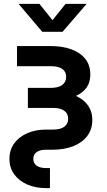

<svg xmlns="http://www.w3.org/2000/svg" viewBox="-20 -758 549 982"><path d="M214.8 204.1Q162.1 204.1 119.9 185.8Q77.6 167.5 53 134Q28.3 100.6 28.3 54.7Q28.3 8.8 52.7 -24.7Q77.1 -58.1 119.4 -76.7Q161.6 -95.2 213.9 -95.2H251Q288.6 -95.2 308.6 -109.6Q328.6 -124 328.6 -150.9Q328.6 -177.2 308.6 -191.7Q288.6 -206.1 251 -206.1H122.6V-308.6H240.2Q278.3 -308.6 298.3 -323.5Q318.4 -338.4 318.4 -365.7Q318.4 -391.6 298.3 -405.5Q278.3 -419.4 240.2 -419.4H66.9V-522.5H238.3Q299.3 -522.5 345.2 -505.6Q391.1 -488.8 416.5 -456.5Q441.9 -424.3 441.9 -377.4Q441.9 -329.6 414.6 -300Q387.2 -270.5 340.6 -257.1Q293.9 -243.7 234.9 -243.7H122.6V-291H243.7Q305.7 -291 352.8 -273.9Q399.9 -256.8 426 -223.9Q452.1 -190.9 452.1 -144.5Q452.1 -97.7 427 -63.5Q401.9 -29.3 355.7 -10.7Q309.6 7.8 247.1 7.8H214.8Q184.1 7.8 167.2 20Q150.4 32.2 150.4 54.2Q150.4 77.1 167.5 89.4Q184.6 101.6 215.8 101.6H235.4V204.1ZM181.6 -738.3 248.5 -654.8 315.4 -738.3H421.9V-736.8L299.8 -595.2H196.3L76.2 -736.8V-738.3Z"/></svg>

Font: Inter 28pt SemiBold
Style: Regular
Weight: 600
Designer: Rasmus Andersson
Foundry: rsms
Version: Version 4.001;git-66647c0bb